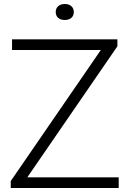

<svg xmlns="http://www.w3.org/2000/svg" viewBox="-20 -936 644 956"><path d="M33.5 0V-34.5L493 -703L499 -687H40V-740H564.5V-705.5L105 -37L99.5 -53H571V0ZM302.5 -836.5Q281.5 -836.5 269.5 -847.2Q257.5 -858 257.5 -876Q257.5 -894 269.5 -905Q281.5 -916 302.5 -916Q323.5 -916 335.5 -905Q347.5 -894 347.5 -876Q347.5 -858 335.5 -847.2Q323.5 -836.5 302.5 -836.5Z"/></svg>

Font: Encode Sans SemiExpanded Light
Style: Regular
Weight: 300
Width: 6
Designer: Multiple Designers
Foundry: Impallari Type
Version: Version 3.002